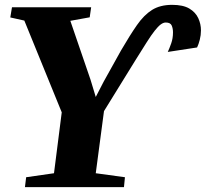

<svg xmlns="http://www.w3.org/2000/svg" viewBox="-20 -773 850 793"><path d="M83 0 88 -41 203 -57.5 235 -309 80.5 -688 22.5 -701 29.5 -743H356.5L350.5 -701.5L270.5 -687L354 -443.5L375.5 -372.5L407.5 -434.5L479.5 -564Q516.5 -627.5 545.5 -669.2Q574.5 -711 608 -732Q641.5 -753 691 -753Q736 -753 761.8 -737.8Q787.5 -722.5 798.8 -698.2Q810 -674 810 -647.5Q810 -628 805.2 -609.2Q800.5 -590.5 794 -577L673 -558.5Q679.5 -572.5 687 -593.5Q694.5 -614.5 694.5 -639.5Q694.5 -655 689.2 -667.5Q684 -680 664.5 -680Q654.5 -680 643.8 -672Q633 -664 619 -646.2Q605 -628.5 586 -598.5Q567 -568.5 539.5 -524.5L409.5 -314L375.5 -57.5L496 -41L492 0Z"/></svg>

Font: Merriweather 60pt Black
Style: Italic
Weight: 900
Italic angle: -7.8°
Version: Version 2.101